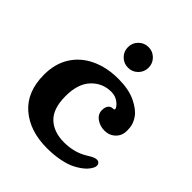

<svg xmlns="http://www.w3.org/2000/svg" viewBox="-198 -818 948 948"><g transform="rotate(45 276.5 -344.0)"><path d="M20 -237Q20 -313 54.5 -368Q89 -423 151.5 -452.5Q214 -482 295 -482Q367 -482 415 -459Q463 -436 483 -407Q496 -388 501 -371Q506 -354 506 -331Q506 -296 483 -274Q460 -252 426 -252Q395 -252 370.5 -269.5Q346 -287 346 -315Q346 -336 355 -347.5Q364 -359 379 -359Q389 -359 389 -365Q389 -371 382 -380Q355 -412 315 -412Q254 -412 212 -367.5Q170 -323 170 -237Q170 -150 212 -110Q254 -70 326 -70Q397 -70 451 -103Q472 -116 482.5 -120.5Q493 -125 502 -125Q511 -125 517 -119Q523 -113 523 -105Q523 -96 520 -90Q503 -51 443 -20Q416 -6 374.5 2Q333 10 287 10Q167 10 93.5 -53.5Q20 -117 20 -237ZM217 -626Q217 -656 238 -677Q259 -698 289 -698Q319 -698 340 -677Q361 -656 361 -626Q361 -596 340 -575Q319 -554 289 -554Q259 -554 238 -575Q217 -596 217 -626Z"/></g></svg>

Font: Raigarh
Style: Bold
Weight: 700
Designer: jaikishan Patel
Foundry: MagicType
Version: Version 1.000